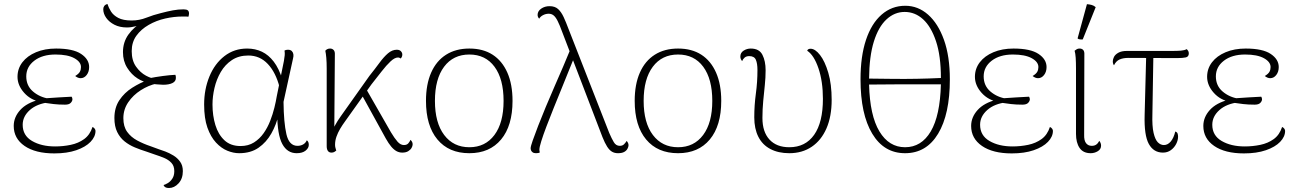

<svg xmlns="http://www.w3.org/2000/svg" viewBox="-20 -758 6494 965"><path d="M253 13Q158 13 103.5 -24.5Q49 -62 49 -125Q49 -169 81.5 -205Q114 -241 177 -257L188 -245Q135 -254 101.5 -291.5Q68 -329 68 -372Q68 -413 92.5 -445Q117 -477 161 -495.5Q205 -514 262 -514Q347 -514 387.5 -487Q428 -460 428 -421Q428 -397 415.5 -381Q403 -365 385 -365Q378 -365 371 -368Q364 -371 358 -376Q376 -387 381.5 -397.5Q387 -408 387 -421Q387 -447 353.5 -465.5Q320 -484 259 -484Q193 -484 152.5 -453Q112 -422 112 -374Q112 -327 146 -298Q180 -269 227 -262L228 -244Q166 -237 130 -205Q94 -173 94 -131Q94 -77 141 -49.5Q188 -22 257 -22Q297 -22 335.5 -30Q374 -38 403 -59Q432 -80 445 -120Q453 -116 456.5 -110.5Q460 -105 460 -100Q460 -71 435 -45Q410 -19 363.5 -3Q317 13 253 13ZM307 -232Q275 -232 249.5 -235Q224 -238 205 -241L208 -264Q244 -267 276 -268.5Q308 -270 340 -272Q344 -266 344 -259Q344 -250 335.5 -241Q327 -232 307 -232Z M829 187Q807 187 802 172Q810 170 823 162.5Q836 155 846 140Q856 125 856 102Q856 76 841.5 60.5Q827 45 805.5 36Q784 27 762 20L716 4Q687 -5 658 -17Q629 -29 606 -47.5Q583 -66 569 -94.5Q555 -123 555 -165Q555 -217 580 -254.5Q605 -292 644.5 -317Q684 -342 726 -357V-343Q701 -345 671 -364Q641 -383 619.5 -417Q598 -451 598 -496Q598 -546 625.5 -584.5Q653 -623 700 -650L702 -640Q690 -633 664.5 -626.5Q639 -620 618 -620Q582 -620 555.5 -633.5Q529 -647 514 -668Q499 -689 499 -712Q499 -721 504 -728Q509 -735 520 -738Q526 -719 538 -700Q550 -681 574.5 -668Q599 -655 642 -655Q680 -655 715.5 -669Q751 -683 788 -692Q822 -701 849 -706Q876 -711 902 -711Q918 -711 924 -706Q930 -701 930 -690Q930 -686 929 -681.5Q928 -677 927 -674Q924 -675 915 -675Q906 -675 898 -675Q855 -675 810.5 -665Q766 -655 727.5 -633Q689 -611 665.5 -578.5Q642 -546 642 -501Q642 -454 663.5 -423.5Q685 -393 714 -377.5Q743 -362 767 -361V-338Q726 -329 687.5 -304.5Q649 -280 624.5 -244Q600 -208 600 -164Q600 -122 619 -95.5Q638 -69 669.5 -52Q701 -35 737 -23L778 -8Q791 -4 811 3.5Q831 11 851.5 23.5Q872 36 885.5 55Q899 74 899 102Q899 140 877.5 163.5Q856 187 829 187ZM800 -332Q788 -332 768 -334Q748 -336 731 -338V-365Q761 -371 798 -376Q835 -381 861 -382Q863 -379 863.5 -374.5Q864 -370 864 -366Q864 -349 846.5 -340.5Q829 -332 800 -332Z M1182 12Q1153 12 1122.5 -0.5Q1092 -13 1065.5 -41.5Q1039 -70 1022.5 -116.5Q1006 -163 1006 -233Q1006 -309 1032.5 -373.5Q1059 -438 1108 -476Q1157 -514 1222 -514Q1263 -514 1296.5 -498Q1330 -482 1356 -448Q1382 -414 1399 -359L1385 -320Q1366 -394 1326 -436.5Q1286 -479 1228 -479Q1180 -479 1145.5 -456Q1111 -433 1089.5 -396Q1068 -359 1058 -316Q1048 -273 1048 -233Q1048 -177 1062.5 -129.5Q1077 -82 1108 -53Q1139 -24 1189 -24Q1228 -24 1256.5 -42Q1285 -60 1305 -88.5Q1325 -117 1338 -150.5Q1351 -184 1359 -216.5Q1367 -249 1371 -274L1407 -452Q1410 -470 1411 -480.5Q1412 -491 1410 -504Q1413 -506 1417.5 -507Q1422 -508 1427 -508Q1440 -508 1446.5 -501.5Q1453 -495 1454.5 -485.5Q1456 -476 1453 -465L1405 -246Q1406 -142 1419.5 -83.5Q1433 -25 1475 -25Q1491 -25 1503.5 -32Q1516 -39 1522 -53Q1532 -46 1532 -30Q1532 -14 1516 -1Q1500 12 1471 12Q1424 12 1399 -34Q1374 -80 1373 -188L1380 -181Q1369 -132 1344 -87.5Q1319 -43 1279.5 -15.5Q1240 12 1182 12Z M1646 9Q1634 9 1628 0.5Q1622 -8 1622 -23V-413Q1622 -445 1620 -467.5Q1618 -490 1615 -503Q1619 -508 1625 -511Q1631 -514 1639 -514Q1650 -514 1657 -506.5Q1664 -499 1663 -483L1660 -81L1647 -75Q1648 -99 1662.5 -125.5Q1677 -152 1693 -174L1837 -377Q1865 -412 1887 -442Q1909 -472 1930 -490Q1951 -508 1974 -508Q1988 -508 1995 -500.5Q2002 -493 2002 -484Q2002 -477 1999.5 -472Q1997 -467 1994 -464Q1991 -466 1988 -467.5Q1985 -469 1980 -469Q1964 -469 1943 -449.5Q1922 -430 1898 -399Q1874 -368 1847 -334L1715 -149Q1701 -130 1689.5 -110.5Q1678 -91 1671 -71Q1664 -51 1664 -30Q1664 -22 1666 -15Q1668 -8 1670 -1Q1666 2 1660.5 5.5Q1655 9 1646 9ZM2002 9Q1986 9 1972.5 1.5Q1959 -6 1946 -21.5Q1933 -37 1919 -62L1793 -291L1815 -320L1945 -93Q1963 -63 1978 -46Q1993 -29 2010 -29Q2025 -29 2032.5 -38Q2040 -47 2043 -55Q2047 -52 2050.5 -46Q2054 -40 2054 -33Q2054 -24 2048.5 -14.5Q2043 -5 2031.5 2Q2020 9 2002 9Z M2339 12Q2236 12 2178.5 -57Q2121 -126 2121 -251Q2121 -334 2147 -393Q2173 -452 2222 -483Q2271 -514 2339 -514Q2408 -514 2456 -483Q2504 -452 2530 -393Q2556 -334 2556 -251Q2556 -126 2498.5 -57Q2441 12 2339 12ZM2339 -18Q2419 -18 2465 -79.5Q2511 -141 2511 -251Q2511 -361 2465.5 -422.5Q2420 -484 2339 -484Q2258 -484 2212 -422.5Q2166 -361 2166 -251Q2166 -141 2212.5 -79.5Q2259 -18 2339 -18Z M3086 12Q3069 12 3056 4.5Q3043 -3 3031.5 -21Q3020 -39 3008 -69L2805 -599Q2793 -632 2783 -652Q2773 -672 2762.5 -680.5Q2752 -689 2738 -689Q2723 -689 2709.5 -682Q2696 -675 2690 -664Q2687 -667 2684.5 -672Q2682 -677 2682 -683Q2682 -702 2700 -714.5Q2718 -727 2742 -727Q2769 -727 2785 -712.5Q2801 -698 2813 -672Q2825 -646 2838 -611L3042 -90Q3054 -62 3065 -43.5Q3076 -25 3095 -25Q3109 -25 3117 -33.5Q3125 -42 3130 -50Q3133 -46 3136 -40.5Q3139 -35 3139 -28Q3139 -20 3133.5 -10Q3128 0 3116.5 6Q3105 12 3086 12ZM2674 12Q2663 12 2657 7.5Q2651 3 2649 -2.5Q2647 -8 2647 -13Q2647 -22 2657.5 -52Q2668 -82 2685 -126Q2702 -170 2723.5 -221.5Q2745 -273 2767.5 -324.5Q2790 -376 2810.5 -423.5Q2831 -471 2845 -506L2869 -477Q2857 -448 2840 -405.5Q2823 -363 2803 -314Q2783 -265 2763 -215.5Q2743 -166 2726.5 -122.5Q2710 -79 2700.5 -48.5Q2691 -18 2691 -6Q2691 -4 2691.5 0.5Q2692 5 2693 8Q2691 10 2685.5 11Q2680 12 2674 12Z M3388 12Q3285 12 3227.5 -57Q3170 -126 3170 -251Q3170 -334 3196 -393Q3222 -452 3271 -483Q3320 -514 3388 -514Q3457 -514 3505 -483Q3553 -452 3579 -393Q3605 -334 3605 -251Q3605 -126 3547.5 -57Q3490 12 3388 12ZM3388 -18Q3468 -18 3514 -79.5Q3560 -141 3560 -251Q3560 -361 3514.5 -422.5Q3469 -484 3388 -484Q3307 -484 3261 -422.5Q3215 -361 3215 -251Q3215 -141 3261.5 -79.5Q3308 -18 3388 -18Z M3947 12Q3892 12 3852 -9Q3812 -30 3791.5 -70.5Q3771 -111 3771 -168Q3771 -229 3779 -287.5Q3787 -346 3787 -406Q3787 -439 3779 -457.5Q3771 -476 3746 -476Q3731 -476 3722.5 -468.5Q3714 -461 3710 -451Q3701 -461 3701 -474Q3701 -493 3717.5 -503.5Q3734 -514 3753 -514Q3796 -514 3812 -482.5Q3828 -451 3828 -405Q3828 -368 3824 -330Q3820 -292 3816 -250.5Q3812 -209 3812 -165Q3812 -95 3847.5 -56.5Q3883 -18 3947 -18Q4028 -18 4072 -80.5Q4116 -143 4116 -261Q4116 -349 4093.5 -415Q4071 -481 4037 -503Q4040 -513 4054 -513Q4077 -513 4101.5 -481.5Q4126 -450 4143 -392.5Q4160 -335 4160 -256Q4160 -173 4134 -113Q4108 -53 4060 -20.5Q4012 12 3947 12Z M4530 -729Q4594 -729 4644.5 -684.5Q4695 -640 4724.5 -557.5Q4754 -475 4754 -359Q4754 -184 4695 -86Q4636 12 4529 12Q4423 12 4364 -86Q4305 -184 4305 -359Q4305 -475 4332.5 -557.5Q4360 -640 4411 -684.5Q4462 -729 4530 -729ZM4527 -698Q4476 -698 4435.5 -660.5Q4395 -623 4372 -549Q4349 -475 4348 -363Q4419 -362 4476 -361.5Q4533 -361 4588.5 -362Q4644 -363 4709 -366Q4709 -477 4684.5 -550.5Q4660 -624 4619.5 -661Q4579 -698 4527 -698ZM4529 -18Q4611 -18 4658 -97.5Q4705 -177 4709 -334Q4646 -334 4592 -334Q4538 -334 4480.5 -334Q4423 -334 4348 -333Q4352 -177 4400 -97.5Q4448 -18 4529 -18Z M5065 13Q4970 13 4915.5 -24.5Q4861 -62 4861 -125Q4861 -169 4893.5 -205Q4926 -241 4989 -257L5000 -245Q4947 -254 4913.5 -291.5Q4880 -329 4880 -372Q4880 -413 4904.5 -445Q4929 -477 4973 -495.5Q5017 -514 5074 -514Q5159 -514 5199.5 -487Q5240 -460 5240 -421Q5240 -397 5227.5 -381Q5215 -365 5197 -365Q5190 -365 5183 -368Q5176 -371 5170 -376Q5188 -387 5193.5 -397.5Q5199 -408 5199 -421Q5199 -447 5165.5 -465.5Q5132 -484 5071 -484Q5005 -484 4964.5 -453Q4924 -422 4924 -374Q4924 -327 4958 -298Q4992 -269 5039 -262L5040 -244Q4978 -237 4942 -205Q4906 -173 4906 -131Q4906 -77 4953 -49.5Q5000 -22 5069 -22Q5109 -22 5147.5 -30Q5186 -38 5215 -59Q5244 -80 5257 -120Q5265 -116 5268.5 -110.5Q5272 -105 5272 -100Q5272 -71 5247 -45Q5222 -19 5175.5 -3Q5129 13 5065 13ZM5119 -232Q5087 -232 5061.5 -235Q5036 -238 5017 -241L5020 -264Q5056 -267 5088 -268.5Q5120 -270 5152 -272Q5156 -266 5156 -259Q5156 -250 5147.5 -241Q5139 -232 5119 -232Z M5462 12Q5424 12 5406 -14.5Q5388 -41 5388 -85V-413Q5388 -445 5386.5 -467.5Q5385 -490 5381 -503Q5387 -508 5392.5 -511Q5398 -514 5406 -514Q5418 -514 5424.5 -506.5Q5431 -499 5430 -483L5429 -81Q5428 -52 5438.5 -38.5Q5449 -25 5467 -25Q5481 -25 5490 -31.5Q5499 -38 5505 -50Q5510 -44 5512 -38Q5514 -32 5514 -26Q5514 -8 5497.5 2Q5481 12 5462 12ZM5422 -560Q5417 -559 5408 -560Q5399 -561 5396 -565L5443 -737Q5456 -736 5467 -733Q5478 -730 5487 -722Z M5825 9Q5778 9 5754 -34.5Q5730 -78 5733 -180L5741 -488H5777L5772 -185Q5770 -124 5778 -90Q5786 -56 5799.5 -42.5Q5813 -29 5830 -29Q5849 -29 5864 -46.5Q5879 -64 5887 -97Q5896 -94 5898.5 -87Q5901 -80 5901 -71Q5901 -53 5891.5 -34.5Q5882 -16 5865 -3.5Q5848 9 5825 9ZM5579 -430Q5573 -437 5573 -450Q5573 -460 5579 -472Q5585 -484 5601 -493Q5617 -502 5644 -502H5872Q5897 -502 5915.5 -503.5Q5934 -505 5944 -511Q5947 -509 5951 -503.5Q5955 -498 5955 -490Q5955 -473 5940 -469.5Q5925 -466 5894 -466Q5831 -466 5771 -466.5Q5711 -467 5651 -467Q5625 -467 5607 -459Q5589 -451 5579 -430Z M6232 13Q6137 13 6082.5 -24.5Q6028 -62 6028 -125Q6028 -169 6060.5 -205Q6093 -241 6156 -257L6167 -245Q6114 -254 6080.5 -291.5Q6047 -329 6047 -372Q6047 -413 6071.5 -445Q6096 -477 6140 -495.5Q6184 -514 6241 -514Q6326 -514 6366.5 -487Q6407 -460 6407 -421Q6407 -397 6394.5 -381Q6382 -365 6364 -365Q6357 -365 6350 -368Q6343 -371 6337 -376Q6355 -387 6360.5 -397.5Q6366 -408 6366 -421Q6366 -447 6332.5 -465.5Q6299 -484 6238 -484Q6172 -484 6131.5 -453Q6091 -422 6091 -374Q6091 -327 6125 -298Q6159 -269 6206 -262L6207 -244Q6145 -237 6109 -205Q6073 -173 6073 -131Q6073 -77 6120 -49.5Q6167 -22 6236 -22Q6276 -22 6314.5 -30Q6353 -38 6382 -59Q6411 -80 6424 -120Q6432 -116 6435.5 -110.5Q6439 -105 6439 -100Q6439 -71 6414 -45Q6389 -19 6342.5 -3Q6296 13 6232 13ZM6286 -232Q6254 -232 6228.5 -235Q6203 -238 6184 -241L6187 -264Q6223 -267 6255 -268.5Q6287 -270 6319 -272Q6323 -266 6323 -259Q6323 -250 6314.5 -241Q6306 -232 6286 -232Z"/></svg>

Font: Arima ExtraLight
Style: Regular
Weight: 250
Designer: Joana Correia and Natanael Gama
Foundry: NDISCOVER
Version: Version 1.101;gftools[0.9.23]